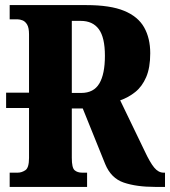

<svg xmlns="http://www.w3.org/2000/svg" viewBox="-20 -734 668 754"><path d="M18 0V-56H50Q65 -56 79.5 -65.5Q94 -75 94 -114V-310H4V-370H94V-599Q94 -625 86.5 -637.5Q79 -650 68.5 -654Q58 -658 50 -658H18V-714H319Q413 -714 467.5 -691.5Q522 -669 546 -626.5Q570 -584 570 -525Q570 -468 554 -431Q538 -394 511 -372.5Q484 -351 452 -340L548 -141Q569 -96 585.5 -76Q602 -56 622 -56H628V0H589Q516 0 466 -17Q416 -34 393 -90L305 -308H262V-114Q262 -75 273 -65.5Q284 -56 302 -56H322V0ZM299 -369Q348 -369 370 -406Q392 -443 392 -515Q392 -587 368 -619.5Q344 -652 297 -652H262V-369Z"/></svg>

Font: Noto Serif ExtraCondensed Black
Style: Regular
Weight: 900
Width: 2
Designer: Monotype Design Team
Foundry: Monotype Imaging Inc.
Version: Version 2.015; ttfautohint (v1.8.4.7-5d5b)